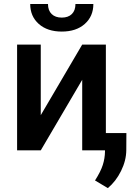

<svg xmlns="http://www.w3.org/2000/svg" viewBox="-20 -751 678 959"><path d="M65.4 0ZM390.6 -528.3H508.8V0H390.6V-352.5L183.6 0H65.4V-528.3H183.6V-175.8ZM446.3 -731Q446.3 -669.4 403.3 -631.3Q360.4 -593.3 288.6 -593.3Q216.8 -593.3 173.8 -631.3Q130.9 -669.4 130.9 -731H219.7Q219.7 -698.7 238 -680.9Q256.3 -663.1 288.6 -663.1Q320.8 -663.1 338.9 -680.9Q356.9 -698.7 356.9 -731ZM518.6 188.5 454.6 150.4Q482.9 106 493.4 73Q503.9 40 504.4 5.9V-86.4H611.3L610.8 -1Q610.4 50.8 584.7 102.8Q559.1 154.8 518.6 188.5Z"/></svg>

Font: Roboto-o Medium
Style: Regular
Weight: 500
Designer: Google
Version: Version 2.134; 2016; ttfautohint (v1.6)